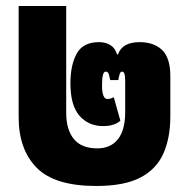

<svg xmlns="http://www.w3.org/2000/svg" viewBox="-20 -604 627 638"><path d="M300 14Q161 14 101.5 -47Q42 -108 42 -214V-584H200V-229Q200 -173 225.5 -142Q251 -111 303 -111Q348 -111 372 -141.5Q396 -172 396 -232V-337Q396 -366 386 -366Q380 -366 377.5 -357.5Q375 -349 373 -338H346Q344 -349 341.5 -357.5Q339 -366 331 -366Q319 -366 319 -321Q319 -275 337 -275Q347 -275 358 -281L380 -203Q360 -185 323 -185Q274 -185 244 -219.5Q214 -254 214 -327Q214 -388 235 -426Q256 -464 309 -464Q331 -464 347 -454Q363 -444 369 -423H372Q386 -464 444 -464Q491 -464 518.5 -438Q546 -412 546 -351V-217Q546 -146 523 -94Q500 -42 446.5 -14Q393 14 300 14Z"/></svg>

Font: Noto Sans Thai Cond Blk
Style: Regular
Weight: 900
Width: 3
Designer: Monotype Design Team
Foundry: Monotype Imaging Inc.
Version: Version 2.002; ttfautohint (v1.8.4.7-5d5b)